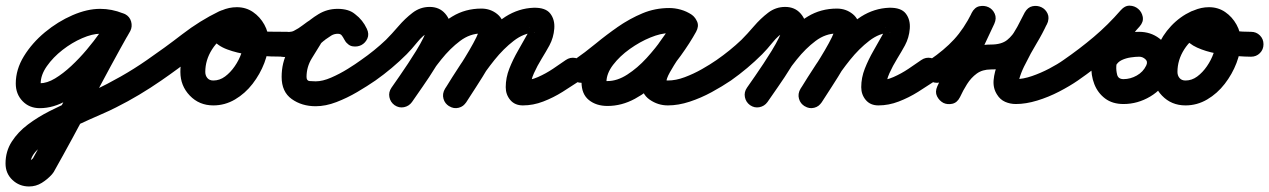

<svg xmlns="http://www.w3.org/2000/svg" viewBox="-89 -331 4587 694"><path d="M355 -283Q373 -276 380.5 -259Q388 -242 381 -225Q374 -207 357 -199.5Q340 -192 323 -199Q298 -209 273 -209Q245 -209 208 -193Q171 -177 137 -150.5Q103 -124 80.5 -92Q58 -60 58 -29Q58 -24 55.5 -27Q53 -30 55 -30Q81 -30 110 -47.5Q139 -65 168.5 -92.5Q198 -120 224.5 -151.5Q251 -183 271.5 -212Q292 -241 302 -261Q311 -278 329 -283Q347 -288 363 -280Q380 -271 385 -253Q390 -235 382 -219Q361 -180 326 -132.5Q291 -85 247 -41Q203 3 153.5 31.5Q104 60 55 60Q17 60 -7.5 34.5Q-32 9 -32 -29Q-32 -80 -2.5 -128Q27 -176 73.5 -214.5Q120 -253 173 -276Q226 -299 273 -299Q315 -299 355 -283Q355 -283 355 -283Q355 -283 355 -283ZM303 -262Q312 -278 330 -283Q348 -288 364 -279Q380 -270 385 -252Q390 -234 381 -218Q310 -92 243 36.5Q176 165 105 291Q105 291 102 295Q99 299 99 299Q83 317 62 330Q41 343 16 343Q-19 343 -44 319.5Q-69 296 -69 260Q-69 216 -46.5 181Q-24 146 12 119Q48 92 90.5 70.5Q133 49 175 31Q217 13 249 -3Q299 -27 347.5 -54.5Q396 -82 442 -114Q457 -125 475.5 -121.5Q494 -118 505 -103Q516 -88 512.5 -69.5Q509 -51 494 -40Q455 -13 414 11.5Q373 36 331 57Q310 68 273 84Q236 100 193 120Q150 140 110.5 163Q71 186 46 210.5Q21 235 21 260Q21 260 21 259Q18 253 16 253Q16 253 23 247.5Q30 242 33 239Q33 238 30 243Q27 247 27 247Q97 121 164.5 -7.5Q232 -136 303 -262Q303 -262 303 -262Q303 -262 303 -262Z M431 -51Q420 -67 423.5 -85Q427 -103 442 -114Q506 -158 569.5 -207Q633 -256 703 -290Q723 -300 739 -292Q755 -284 762 -268Q769 -253 765.5 -235.5Q762 -218 741 -209Q702 -191 677.5 -152.5Q653 -114 653 -71Q653 -58 660.5 -49Q668 -40 682 -40Q705 -40 724.5 -54.5Q744 -69 759.5 -91.5Q775 -114 783.5 -138.5Q792 -163 792 -183Q792 -192 785 -203.5Q778 -215 767 -215Q764 -215 758 -213.5Q752 -212 755 -215Q757 -216 759 -221Q761 -226 760 -223Q760 -223 760 -223Q760 -223 760 -223Q760 -222 758 -231.5Q756 -241 757 -240Q783 -227 817 -222Q851 -217 885.5 -216.5Q920 -216 949 -216Q949 -216 949 -216Q949 -216 949 -216Q968 -216 981 -203Q994 -190 994 -171Q994 -152 981 -139Q968 -126 949 -126Q928 -126 890.5 -127Q853 -128 810.5 -133.5Q768 -139 732 -152.5Q696 -166 679 -190Q662 -214 676 -253Q676 -253 676 -253Q676 -253 676 -253Q686 -282 712.5 -293.5Q739 -305 767 -305Q800 -305 825.5 -287.5Q851 -270 866.5 -242Q882 -214 882 -183Q882 -144 866.5 -103.5Q851 -63 824 -28Q797 7 760.5 28.5Q724 50 682 50Q631 50 597 14.5Q563 -21 563 -71Q563 -117 580.5 -160Q598 -203 630 -237Q662 -271 703 -290Q724 -300 740 -292Q756 -284 763 -269Q770 -254 766 -236.5Q762 -219 742 -209Q676 -177 615.5 -129.5Q555 -82 494 -40Q478 -29 460 -32.5Q442 -36 431 -51Z M890 -171Q890 -190 903 -203Q916 -216 935 -216Q954 -216 967 -203Q980 -190 980 -171Q980 -174 980 -175Q979 -185 974 -192Q963 -213 940 -215Q939 -215 938 -215Q938 -215 938 -215Q945 -215 956 -215.5Q967 -216 974 -220Q974 -220 974 -220Q974 -220 974 -220Q990 -228 1005.5 -240Q1021 -252 1037 -262Q1037 -262 1036 -261Q1035 -260 1035 -260Q1058 -277 1080.5 -288Q1103 -299 1133 -299Q1169 -299 1195.5 -279Q1222 -259 1237 -227Q1246 -208 1239 -192Q1232 -176 1217 -168Q1203 -161 1186 -163.5Q1169 -166 1158 -185Q1152 -194 1148 -201.5Q1144 -209 1131 -209Q1114 -209 1096.5 -195.5Q1079 -182 1068 -172Q1068 -171 1072 -176Q1075 -180 1075 -180Q1057 -151 1038 -120Q1019 -89 1019 -53Q1019 -39 1030 -38Q1041 -37 1052 -37Q1077 -37 1108 -50.5Q1139 -64 1168 -82Q1197 -100 1216 -114Q1216 -114 1216 -114Q1216 -114 1216 -114Q1231 -125 1249.5 -121.5Q1268 -118 1279 -103Q1290 -88 1286.5 -69.5Q1283 -51 1268 -40Q1239 -20 1202.5 1.5Q1166 23 1127 38Q1088 53 1052 53Q1002 53 965.5 27Q929 1 929 -53Q929 -104 951 -145.5Q973 -187 999 -228Q999 -228 1002 -232Q1006 -236 1006 -236Q1031 -261 1062.5 -280Q1094 -299 1131 -299Q1171 -299 1193 -281Q1215 -263 1234 -231Q1246 -213 1238.5 -197Q1231 -181 1215 -172Q1200 -164 1182.5 -166.5Q1165 -169 1155 -189Q1152 -195 1147 -202Q1142 -209 1133 -209Q1119 -209 1108.5 -202.5Q1098 -196 1087 -188Q1087 -188 1086 -187Q1085 -186 1085 -186Q1068 -175 1051 -162.5Q1034 -150 1016 -140Q1016 -140 1016 -140Q1016 -140 1016 -140Q998 -131 977.5 -128Q957 -125 938 -125Q918 -125 904 -138Q890 -151 890 -171Q890 -171 890 -171Q890 -171 890 -171Z M1268 -40Q1252 -29 1234 -32.5Q1216 -36 1205 -51Q1194 -67 1197.5 -85Q1201 -103 1216 -114Q1265 -148 1306 -187Q1327 -208 1351 -236Q1375 -264 1402.5 -285Q1430 -306 1464 -306Q1499 -306 1520 -282Q1541 -258 1541 -224Q1541 -199 1525 -163Q1509 -127 1485.5 -89Q1462 -51 1438.5 -17.5Q1415 16 1400 38Q1400 38 1400 38Q1400 38 1400 38Q1389 53 1371 56.5Q1353 60 1337 49Q1322 38 1318.5 20Q1315 2 1326 -14Q1334 -25 1349 -46.5Q1364 -68 1381.5 -94.5Q1399 -121 1415 -147Q1431 -173 1441 -193.5Q1451 -214 1451 -224Q1451 -227 1453.5 -223Q1456 -219 1459 -217Q1460 -217 1462.5 -216.5Q1465 -216 1464 -216Q1462 -216 1461 -215Q1440 -204 1419 -178Q1398 -152 1381 -135Q1329 -83 1268 -40Q1268 -40 1268 -40Q1268 -40 1268 -40ZM1400 38Q1389 53 1371 56.5Q1353 60 1337 49Q1322 38 1318.5 20Q1315 2 1326 -14Q1355 -55 1388 -104.5Q1421 -154 1460 -198.5Q1499 -243 1546 -271.5Q1593 -300 1651 -300Q1684 -300 1708.5 -280Q1733 -260 1733 -225Q1733 -201 1717 -165.5Q1701 -130 1678 -91Q1655 -52 1632.5 -17.5Q1610 17 1596 39Q1596 39 1596 39Q1596 39 1596 39Q1586 54 1567.5 58Q1549 62 1533 52Q1518 42 1514 23.5Q1510 5 1520 -11Q1528 -23 1542.5 -45.5Q1557 -68 1574.5 -95.5Q1592 -123 1607.5 -149.5Q1623 -176 1633 -196.5Q1643 -217 1643 -225Q1643 -226 1643 -223.5Q1643 -221 1644 -220Q1646 -215 1650.5 -212.5Q1655 -210 1651 -210Q1610 -210 1574 -183Q1538 -156 1506 -116Q1474 -76 1447.5 -34.5Q1421 7 1400 38Q1400 38 1400 38Q1400 38 1400 38ZM1596 38Q1587 54 1569 58.5Q1551 63 1535 53Q1519 44 1514 26Q1509 8 1519 -9Q1544 -50 1576.5 -99.5Q1609 -149 1650 -195Q1691 -241 1738.5 -271Q1786 -301 1840 -303Q1883 -304 1900 -282Q1917 -260 1914.5 -227.5Q1912 -195 1897 -167Q1885 -145 1869 -119Q1853 -93 1841 -66.5Q1829 -40 1829 -16Q1829 -16 1829 -17Q1827 -26 1819 -32.5Q1811 -39 1802 -40Q1803 -40 1801 -40Q1827 -40 1855.5 -52.5Q1884 -65 1910 -82.5Q1936 -100 1956 -114Q1956 -114 1956 -114Q1956 -114 1956 -114Q1972 -125 1990.5 -121.5Q2009 -118 2019 -103Q2030 -87 2026.5 -68.5Q2023 -50 2008 -40Q1978 -20 1944.5 1Q1911 22 1874.5 36Q1838 50 1801 50Q1772 50 1755.5 30.5Q1739 11 1739 -16Q1739 -50 1752 -83Q1765 -116 1783.5 -148Q1802 -180 1818 -209Q1828 -229 1825.5 -231.5Q1823 -234 1831 -222Q1838 -212 1842 -212.5Q1846 -213 1844 -213Q1805 -212 1768 -183.5Q1731 -155 1698.5 -114.5Q1666 -74 1639.5 -32.5Q1613 9 1596 38Q1596 38 1596 38Q1596 38 1596 38Z M1975 -51Q1964 -67 1967.5 -85Q1971 -103 1986 -114Q2025 -141 2064.5 -173.5Q2104 -206 2146 -235Q2188 -264 2233.5 -283Q2279 -302 2330 -302Q2351 -302 2372 -296Q2393 -290 2411 -278Q2429 -265 2430.5 -247.5Q2432 -230 2423 -217Q2414 -203 2397.5 -197Q2381 -191 2362 -202Q2353 -207 2346.5 -209Q2340 -211 2328 -211Q2300 -211 2262 -195.5Q2224 -180 2187.5 -154Q2151 -128 2127 -96.5Q2103 -65 2103 -34Q2103 -29 2099 -34Q2095 -39 2099 -38Q2102 -38 2107 -38Q2142 -38 2178.5 -61.5Q2215 -85 2248 -121Q2281 -157 2307 -194.5Q2333 -232 2349 -260Q2359 -279 2377 -282.5Q2395 -286 2410 -277Q2424 -269 2431 -252.5Q2438 -236 2427 -216Q2419 -200 2401 -175Q2383 -150 2364.5 -122Q2346 -94 2332.5 -70Q2319 -46 2319 -32Q2319 -30 2318.5 -33.5Q2318 -37 2317 -39Q2313 -44 2316 -42Q2319 -40 2325 -40Q2354 -40 2386 -52Q2418 -64 2448 -81Q2478 -98 2501 -114Q2516 -125 2534.5 -121.5Q2553 -118 2564 -103Q2575 -88 2571.5 -69.5Q2568 -51 2553 -40Q2522 -19 2483.5 2Q2445 23 2404 36.5Q2363 50 2325 50Q2289 50 2259 29Q2229 8 2229 -32Q2229 -61 2242 -90.5Q2255 -120 2275 -149.5Q2295 -179 2315 -206.5Q2335 -234 2349 -260Q2359 -279 2377 -282.5Q2395 -286 2410 -277Q2424 -269 2431 -252.5Q2438 -236 2427 -216Q2405 -176 2371.5 -129.5Q2338 -83 2296 -41.5Q2254 0 2206 26Q2158 52 2107 52Q2066 52 2039.5 30.5Q2013 9 2013 -34Q2013 -75 2033.5 -113.5Q2054 -152 2087.5 -186Q2121 -220 2162.5 -246Q2204 -272 2247 -286.5Q2290 -301 2328 -301Q2371 -301 2408 -280Q2426 -269 2427.5 -251.5Q2429 -234 2419 -219Q2410 -204 2393 -198Q2376 -192 2359 -204Q2353 -209 2345 -210.5Q2337 -212 2330 -212Q2290 -212 2251 -194Q2212 -176 2175.5 -148.5Q2139 -121 2104.5 -91.5Q2070 -62 2038 -40Q2022 -29 2004 -32.5Q1986 -36 1975 -51Z M2553 -40Q2537 -29 2519 -32.5Q2501 -36 2490 -51Q2479 -67 2482.5 -85Q2486 -103 2501 -114Q2550 -148 2591 -187Q2612 -208 2636 -236Q2660 -264 2687.5 -285Q2715 -306 2749 -306Q2784 -306 2805 -282Q2826 -258 2826 -224Q2826 -199 2810 -163Q2794 -127 2770.5 -89Q2747 -51 2723.5 -17.5Q2700 16 2685 38Q2685 38 2685 38Q2685 38 2685 38Q2674 53 2656 56.5Q2638 60 2622 49Q2607 38 2603.5 20Q2600 2 2611 -14Q2619 -25 2634 -46.5Q2649 -68 2666.5 -94.5Q2684 -121 2700 -147Q2716 -173 2726 -193.5Q2736 -214 2736 -224Q2736 -227 2738.5 -223Q2741 -219 2744 -217Q2745 -217 2747.5 -216.5Q2750 -216 2749 -216Q2747 -216 2746 -215Q2725 -204 2704 -178Q2683 -152 2666 -135Q2614 -83 2553 -40Q2553 -40 2553 -40Q2553 -40 2553 -40ZM2685 38Q2674 53 2656 56.5Q2638 60 2622 49Q2607 38 2603.5 20Q2600 2 2611 -14Q2640 -55 2673 -104.5Q2706 -154 2745 -198.5Q2784 -243 2831 -271.5Q2878 -300 2936 -300Q2969 -300 2993.5 -280Q3018 -260 3018 -225Q3018 -201 3002 -165.5Q2986 -130 2963 -91Q2940 -52 2917.5 -17.5Q2895 17 2881 39Q2881 39 2881 39Q2881 39 2881 39Q2871 54 2852.5 58Q2834 62 2818 52Q2803 42 2799 23.5Q2795 5 2805 -11Q2813 -23 2827.5 -45.5Q2842 -68 2859.5 -95.5Q2877 -123 2892.5 -149.5Q2908 -176 2918 -196.5Q2928 -217 2928 -225Q2928 -226 2928 -223.5Q2928 -221 2929 -220Q2931 -215 2935.5 -212.5Q2940 -210 2936 -210Q2895 -210 2859 -183Q2823 -156 2791 -116Q2759 -76 2732.5 -34.5Q2706 7 2685 38Q2685 38 2685 38Q2685 38 2685 38ZM2881 38Q2872 54 2854 58.5Q2836 63 2820 53Q2804 44 2799 26Q2794 8 2804 -9Q2829 -50 2861.5 -99.5Q2894 -149 2935 -195Q2976 -241 3023.5 -271Q3071 -301 3125 -303Q3168 -304 3185 -282Q3202 -260 3199.5 -227.5Q3197 -195 3182 -167Q3170 -145 3154 -119Q3138 -93 3126 -66.5Q3114 -40 3114 -16Q3114 -16 3114 -17Q3112 -26 3104 -32.5Q3096 -39 3087 -40Q3088 -40 3086 -40Q3112 -40 3140.5 -52.5Q3169 -65 3195 -82.5Q3221 -100 3241 -114Q3241 -114 3241 -114Q3241 -114 3241 -114Q3257 -125 3275.5 -121.5Q3294 -118 3304 -103Q3315 -87 3311.5 -68.5Q3308 -50 3293 -40Q3263 -20 3229.5 1Q3196 22 3159.5 36Q3123 50 3086 50Q3057 50 3040.5 30.5Q3024 11 3024 -16Q3024 -50 3037 -83Q3050 -116 3068.5 -148Q3087 -180 3103 -209Q3113 -229 3110.5 -231.5Q3108 -234 3116 -222Q3123 -212 3127 -212.5Q3131 -213 3129 -213Q3090 -212 3053 -183.5Q3016 -155 2983.5 -114.5Q2951 -74 2924.5 -32.5Q2898 9 2881 38Q2881 38 2881 38Q2881 38 2881 38Z M3323 -40Q3307 -29 3289 -32.5Q3271 -36 3260 -51Q3249 -67 3252.5 -85Q3256 -103 3271 -114Q3324 -150 3359.5 -188.5Q3395 -227 3424 -285Q3434 -305 3451.5 -308.5Q3469 -312 3484 -305Q3499 -298 3506.5 -281.5Q3514 -265 3505 -245Q3474 -179 3443 -113Q3412 -47 3381 19Q3372 39 3354 43Q3336 47 3321 40Q3306 32 3298 16Q3290 0 3300 -20Q3320 -61 3345.5 -95Q3371 -129 3407 -149.5Q3443 -170 3493 -170Q3531 -170 3551.5 -186.5Q3572 -203 3585.5 -229Q3599 -255 3615 -286Q3626 -305 3643 -308.5Q3660 -312 3675 -305Q3690 -298 3697.5 -282Q3705 -266 3696 -246Q3679 -209 3657.5 -173.5Q3636 -138 3618 -101Q3612 -90 3607 -78.5Q3602 -67 3598 -55Q3595 -46 3594 -39Q3594 -39 3594 -35Q3594 -31 3593 -33Q3591 -37 3586 -41Q3581 -45 3583 -45Q3609 -45 3641 -56Q3673 -67 3703.5 -83Q3734 -99 3755 -114Q3755 -114 3755 -114Q3755 -114 3755 -114Q3770 -124 3788.5 -121Q3807 -118 3818 -103Q3828 -88 3825 -69.5Q3822 -51 3807 -40Q3778 -20 3739.5 0Q3701 20 3660 32.5Q3619 45 3583 45Q3562 45 3544 37Q3526 29 3515 11Q3500 -12 3502.5 -41.5Q3505 -71 3518.5 -103.5Q3532 -136 3550 -168.5Q3568 -201 3586 -230.5Q3604 -260 3614 -283Q3623 -303 3640.5 -306.5Q3658 -310 3674 -302Q3689 -295 3697 -278.5Q3705 -262 3695 -243Q3670 -197 3646 -160Q3622 -123 3586.5 -101.5Q3551 -80 3493 -80Q3462 -80 3441.5 -65Q3421 -50 3406.5 -27Q3392 -4 3381 20Q3371 40 3353.5 44Q3336 48 3321 41Q3306 33 3298 17Q3290 1 3299 -19Q3330 -85 3361 -151Q3392 -217 3423 -284Q3433 -304 3450.5 -307.5Q3468 -311 3483 -303Q3498 -296 3506 -280Q3514 -264 3504 -244Q3470 -177 3427 -130Q3384 -83 3323 -40Q3323 -40 3323 -40Q3323 -40 3323 -40Z M3744 -51Q3733 -67 3736.5 -85Q3740 -103 3755 -114Q3813 -154 3864.5 -197.5Q3916 -241 3962 -294Q3977 -311 3994.5 -310.5Q4012 -310 4025 -299Q4038 -288 4041.5 -270.5Q4045 -253 4030 -236Q4013 -215 3994 -192.5Q3975 -170 3961 -145.5Q3947 -121 3946 -92Q3946 -92 3946 -92Q3946 -92 3946 -92Q3945 -77 3949 -61Q3953 -45 3972 -45Q3997 -45 4020 -58Q4043 -71 4054 -94Q4061 -108 4051 -117Q4041 -126 4029 -126Q4029 -126 4028.5 -126Q4028 -126 4028 -126Q4028 -126 4028 -126Q4016 -126 3998.5 -123.5Q3981 -121 3966 -114Q3951 -107 3944 -93Q3944 -93 3944 -93Q3944 -93 3944 -93Q3936 -77 3918.5 -70.5Q3901 -64 3884 -73Q3868 -81 3861.5 -98.5Q3855 -116 3864 -133Q3878 -163 3905 -181.5Q3932 -200 3964.5 -208Q3997 -216 4029 -216Q4029 -216 4028.5 -216Q4028 -216 4028 -216Q4028 -216 4028 -216Q4028 -216 4028 -216Q4070 -216 4101 -192.5Q4132 -169 4143 -132Q4154 -95 4136 -56Q4114 -9 4068.5 18Q4023 45 3972 45Q3932 45 3905.5 25Q3879 5 3866.5 -27Q3854 -59 3856 -96Q3856 -96 3856 -96Q3856 -96 3856 -96Q3857 -137 3873 -170.5Q3889 -204 3913 -234Q3937 -264 3962 -293Q3976 -311 3994 -310Q4012 -309 4025 -298Q4038 -287 4041.5 -269.5Q4045 -252 4030 -235Q3980 -177 3924.5 -130Q3869 -83 3807 -40Q3791 -29 3773 -32.5Q3755 -36 3744 -51Z M4217 -290Q4234 -298 4251.5 -291.5Q4269 -285 4277 -268Q4285 -251 4278.5 -233.5Q4272 -216 4255 -209Q4216 -191 4191.5 -152.5Q4167 -114 4167 -71Q4167 -58 4174.5 -49Q4182 -40 4196 -40Q4219 -40 4238.5 -54.5Q4258 -69 4273.5 -91.5Q4289 -114 4297.5 -138.5Q4306 -163 4306 -183Q4306 -192 4299 -203.5Q4292 -215 4281 -215Q4278 -215 4272 -213.5Q4266 -212 4269 -215Q4271 -216 4273 -221Q4275 -226 4274 -223Q4274 -223 4274 -223Q4274 -223 4274 -223Q4275 -224 4275 -225.5Q4275 -227 4275 -229Q4275 -233 4272.5 -236.5Q4270 -240 4270 -244Q4271 -247 4275.5 -243Q4280 -239 4283 -238Q4290 -235 4298 -232.5Q4306 -230 4313 -229Q4342 -222 4372.5 -219Q4403 -216 4433 -216Q4433 -216 4433 -216Q4433 -216 4433 -216Q4452 -216 4465 -203Q4478 -190 4478 -171Q4478 -152 4465 -139Q4452 -126 4433 -126Q4413 -126 4378.5 -128.5Q4344 -131 4306.5 -138Q4269 -145 4238 -159Q4207 -173 4192 -196Q4177 -219 4190 -253Q4190 -253 4190 -253Q4190 -253 4190 -253Q4200 -282 4226.5 -293.5Q4253 -305 4281 -305Q4314 -305 4339.5 -287.5Q4365 -270 4380.5 -242Q4396 -214 4396 -183Q4396 -144 4380.5 -103.5Q4365 -63 4338 -28Q4311 7 4274.5 28.5Q4238 50 4196 50Q4145 50 4111 14.5Q4077 -21 4077 -71Q4077 -117 4094.5 -160Q4112 -203 4144 -237Q4176 -271 4217 -290Q4217 -290 4217 -290Q4217 -290 4217 -290Z"/></svg>

Font: FRB American Cursive Black
Style: Bold Italic
Weight: 900
Italic angle: -25°
Version: Version 2.0;Modular Font Editor K font №1